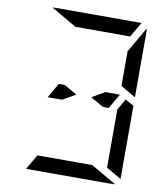

<svg xmlns="http://www.w3.org/2000/svg" viewBox="-104 -1086 1024 1173"><g transform="rotate(10 408.0 -500.0)"><path d="M624 -782V-815L715 -972Q717 -964 717 -959V-546L624 -600V-607ZM535 -546H624L571 -454H535L454 -500ZM281 -454H238H192L245 -546H281L362 -500ZM717 -493V-41Q717 -41 717 -39L624 -93V-95V-103V-139V-218V-454L664 -523ZM532 -93 689 -2Q681 0 676 0H140Q140 0 138 0L192 -93H195H226H362H454ZM284 -907 127 -998Q135 -1000 140 -1000H676Q676 -1000 678 -1000L624 -907H621H590H454H362Z"/></g></svg>

Font: DSEG14 Modern Mini
Style: Regular
Weight: 400
Designer: Keshikan(Twitter:@keshinomi_88pro)
Version: Version 0.46